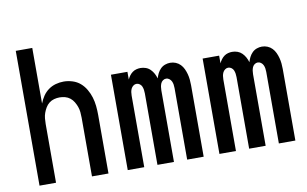

<svg xmlns="http://www.w3.org/2000/svg" viewBox="-76 -883 1651 1031"><g transform="rotate(-10 750.0 -367.5)"><path d="M62 0V-735H152V-432Q160 -453 172.5 -471.5Q185 -490 203 -503Q221 -516 242.5 -522Q264 -528 286 -528Q310 -528 334 -520.5Q358 -513 376 -497.5Q394 -482 406.5 -460.5Q419 -439 426 -416Q433 -393 435.5 -368.5Q438 -344 438 -320V0H348V-320Q348 -335 346.5 -350.5Q345 -366 340 -380Q335 -394 327 -407.5Q319 -421 307 -430.5Q295 -440 280 -444Q265 -448 250 -448Q235 -448 220 -444Q205 -440 193 -430.5Q181 -421 173 -407.5Q165 -394 160 -380Q155 -366 153.5 -350.5Q152 -335 152 -320V0Z M543 0V-520H633V-478Q638 -489 645 -498.5Q652 -508 661.5 -515Q671 -522 682.5 -525Q694 -528 705 -528Q720 -528 734 -523Q748 -518 758.5 -507.5Q769 -497 776 -484Q783 -471 787 -457Q791 -471 797.5 -484Q804 -497 814.5 -507.5Q825 -518 839 -523Q853 -528 867 -528Q883 -528 897.5 -522Q912 -516 922.5 -505Q933 -494 939.5 -480Q946 -466 950 -451Q954 -436 955.5 -420.5Q957 -405 957 -390V0H867V-390Q867 -400 865.5 -409.5Q864 -419 860 -427.5Q856 -436 848 -442Q840 -448 831 -448Q821 -448 813 -442Q805 -436 801.5 -427.5Q798 -419 796.5 -409.5Q795 -400 795 -390V0H705V-390Q705 -400 703.5 -409.5Q702 -419 698.5 -427.5Q695 -436 687 -442Q679 -448 669 -448Q660 -448 652 -442Q644 -436 640 -427.5Q636 -419 634.5 -409.5Q633 -400 633 -390V0Z M1043 0V-520H1133V-478Q1138 -489 1145 -498.5Q1152 -508 1161.5 -515Q1171 -522 1182.5 -525Q1194 -528 1205 -528Q1220 -528 1234 -523Q1248 -518 1258.5 -507.5Q1269 -497 1276 -484Q1283 -471 1287 -457Q1291 -471 1297.5 -484Q1304 -497 1314.5 -507.5Q1325 -518 1339 -523Q1353 -528 1367 -528Q1383 -528 1397.5 -522Q1412 -516 1422.5 -505Q1433 -494 1439.5 -480Q1446 -466 1450 -451Q1454 -436 1455.5 -420.5Q1457 -405 1457 -390V0H1367V-390Q1367 -400 1365.5 -409.5Q1364 -419 1360 -427.5Q1356 -436 1348 -442Q1340 -448 1331 -448Q1321 -448 1313 -442Q1305 -436 1301.5 -427.5Q1298 -419 1296.5 -409.5Q1295 -400 1295 -390V0H1205V-390Q1205 -400 1203.5 -409.5Q1202 -419 1198.5 -427.5Q1195 -436 1187 -442Q1179 -448 1169 -448Q1160 -448 1152 -442Q1144 -436 1140 -427.5Q1136 -419 1134.5 -409.5Q1133 -400 1133 -390V0Z"/></g></svg>

Font: Iosevka Curly Medium
Style: Regular
Weight: 500
Monospace: yes
Designer: Belleve Invis
Foundry: Belleve Invis
Version: Version 22.1.2; ttfautohint (v1.8.4)